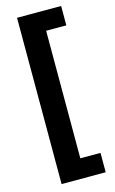

<svg xmlns="http://www.w3.org/2000/svg" viewBox="-134 -778 594 993"><g transform="rotate(-15 163.0 -281.0)"><path d="M302.2 164.1H66V-726.2H302.2V-622.5H194.1V60.4H302.2Z"/></g></svg>

Font: Noto Sans Khmer UI
Style: Regular
Weight: 400
Designer: Danh Hong and the Monotype Design Team
Foundry: Monotype Imaging Inc.
Version: Version 2.002